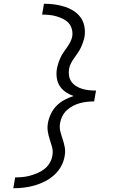

<svg xmlns="http://www.w3.org/2000/svg" viewBox="-20 -853 640 1026"><path d="M51 153 61 95Q81 95 101.5 93Q122 91 141.5 85.5Q161 80 181 71.5Q201 63 218 49.5Q235 36 246 17Q257 -2 260 -22Q264 -45 258.5 -66Q253 -87 246 -107.5Q239 -128 235.5 -150Q232 -172 236 -195Q240 -219 251.5 -243.5Q263 -268 281.5 -287Q300 -306 324 -319Q348 -332 373 -340Q350 -348 331 -361Q312 -374 299.5 -393Q287 -412 283.5 -436.5Q280 -461 284 -485Q287 -501 292 -516Q297 -531 303.5 -545.5Q310 -560 319.5 -573.5Q329 -587 338.5 -600.5Q348 -614 355.5 -628.5Q363 -643 366 -658Q369 -678 364 -697Q359 -716 347 -729.5Q335 -743 318 -751.5Q301 -760 282.5 -765.5Q264 -771 244.5 -773Q225 -775 205 -775L215 -833Q243 -833 270 -829.5Q297 -826 323 -818Q349 -810 371.5 -796Q394 -782 409.5 -761.5Q425 -741 430.5 -714Q436 -687 432 -658Q429 -643 424 -628Q419 -613 412 -598.5Q405 -584 395.5 -570Q386 -556 376.5 -543Q367 -530 359.5 -515.5Q352 -501 349 -485Q346 -466 349 -448Q352 -430 362 -416Q372 -402 387.5 -392.5Q403 -383 420 -378Q437 -373 455.5 -371Q474 -369 493 -369L483 -311Q464 -311 445.5 -309Q427 -307 408 -302Q389 -297 370.5 -287.5Q352 -278 337 -264Q322 -250 313 -232Q304 -214 301 -195Q297 -172 302.5 -150.5Q308 -129 315 -108.5Q322 -88 326 -66.5Q330 -45 326 -22Q322 7 307.5 34Q293 61 270.5 81.5Q248 102 220.5 116Q193 130 165 138Q137 146 108 149.5Q79 153 51 153Z"/></svg>

Font: Iosevka Light Extended
Style: Italic
Weight: 300
Width: 7
Italic angle: -9°
Monospace: yes
Designer: Belleve Invis
Foundry: Belleve Invis
Version: Version 32.5.0; ttfautohint (v1.8.4)